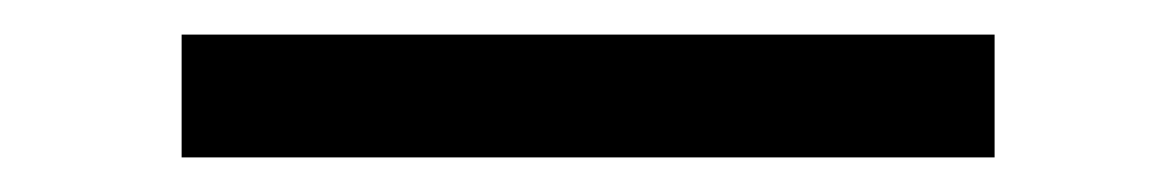

<svg xmlns="http://www.w3.org/2000/svg" viewBox="-20 -20 680 111"><path d="M555 71V0H85V71Z"/></svg>

Font: altertype_V2
Style: Regular
Weight: 400
Designer: Simon Renaud
Version: Version 2.001;Glyphs 3.1.2 (3151)